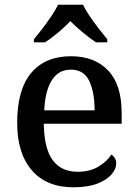

<svg xmlns="http://www.w3.org/2000/svg" viewBox="-20 -786 585 816"><path d="M292 10Q178 10 115.5 -62Q53 -134 53 -264Q53 -405 112.5 -476Q172 -547 282 -547Q382 -547 439.5 -486.5Q497 -426 497 -307V-260H166Q168 -153 204.5 -104.5Q241 -56 310 -56Q362 -56 398.5 -78Q435 -100 453 -129Q461 -125 467.5 -115Q474 -105 474 -91Q474 -69 454.5 -45.5Q435 -22 394.5 -6Q354 10 292 10ZM382 -317Q382 -395 359 -442.5Q336 -490 281 -490Q229 -490 200.5 -445.5Q172 -401 168 -317ZM124 -619Q140 -638 160 -664Q180 -690 198 -717Q216 -744 227 -766H333Q343 -744 361.5 -717Q380 -690 400 -664Q420 -638 436 -619V-606H388Q362 -623 332 -648Q302 -673 279 -696Q257 -673 227.5 -648Q198 -623 171 -606H124Z"/></svg>

Font: Noto Serif Toto Medium
Style: Regular
Weight: 500
Designer: Monotype Design Team
Foundry: Monotype Imaging Inc.
Version: Version 2.001; ttfautohint (v1.8.4.7-5d5b)